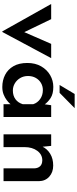

<svg xmlns="http://www.w3.org/2000/svg" viewBox="492 -1166 684 1709"><g transform="rotate(90 834.5 -311.0)"><path d="M259 11 15 -424H150L303 -107L233 -110L370 -424H497L264 11Z M754 11Q694 11 645.5 -14Q597 -39 568.5 -88.5Q540 -138 540 -212Q540 -283 570 -335Q600 -387 648.5 -415Q697 -443 753 -443Q815 -443 852 -419Q889 -395 911 -363L905 -347L916 -424H1021V0H907V-102L917 -76Q914 -70 902 -56.5Q890 -43 869.5 -27.5Q849 -12 820 -0.5Q791 11 754 11ZM785 -83Q831 -83 862.5 -106Q894 -129 907 -171V-264Q895 -302 861 -326Q827 -350 781 -350Q747 -350 718.5 -333.5Q690 -317 673 -287Q656 -257 656 -218Q656 -179 674 -148.5Q692 -118 721.5 -100.5Q751 -83 785 -83ZM942 -633 806 -499H736L816 -633Z M1278 -424 1287 -334 1284 -345Q1305 -389 1348.5 -415.5Q1392 -442 1453 -442Q1513 -442 1552 -407Q1591 -372 1592 -315V0H1478V-274Q1477 -305 1460 -324.5Q1443 -344 1407 -345Q1355 -345 1322 -300.5Q1289 -256 1289 -187V0H1175V-424Z"/></g></svg>

Font: Reem Kufi Fun Medium
Style: Regular
Weight: 500
Designer: Khaled Hosny
Version: Version 1.005